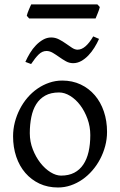

<svg xmlns="http://www.w3.org/2000/svg" viewBox="-20 -833 543 868"><path d="M388.2 -222.2Q388.2 -260.7 375.5 -295.7Q362.8 -330.6 342.8 -357.2Q322.8 -383.8 297.4 -399.4Q272 -415 247.1 -415Q210 -415 184.6 -400.9Q159.2 -386.7 143.8 -362.1Q128.4 -337.4 121.6 -303.7Q114.7 -270 114.7 -231Q114.7 -192.4 128.4 -157.5Q142.1 -122.6 162.8 -96.2Q183.6 -69.8 208.5 -54.4Q233.4 -39.1 255.9 -39.1Q290.5 -39.1 315.4 -52Q340.3 -64.9 356.4 -88.9Q372.6 -112.8 380.4 -146.5Q388.2 -180.2 388.2 -222.2ZM463.9 -236.8Q463.9 -204.1 455.6 -172.9Q447.3 -141.6 432.6 -113.8Q418 -85.9 397.5 -62.3Q377 -38.6 352.3 -21.5Q327.6 -4.4 299.8 5.1Q272 14.6 242.2 14.6Q195.8 14.6 158.4 -2.9Q121.1 -20.5 94.5 -51.3Q67.9 -82 53.5 -124.5Q39.1 -167 39.1 -216.8Q39.1 -249 47.1 -280.3Q55.2 -311.5 69.6 -339.6Q84 -367.7 104.2 -391.4Q124.5 -415 149.2 -432.1Q173.8 -449.2 202.4 -459Q231 -468.8 261.2 -468.8Q307.1 -468.8 344.5 -451.2Q381.8 -433.6 408.4 -402.6Q435.1 -371.6 449.5 -329.1Q463.9 -286.6 463.9 -236.8ZM427.7 -657.2Q418.9 -637.2 406.7 -617.7Q394.5 -598.1 379.6 -582.5Q364.7 -566.9 347.2 -557.1Q329.6 -547.4 310.5 -547.4Q293.5 -547.4 278.1 -555.9Q262.7 -564.5 248 -575Q233.4 -585.4 219 -594Q204.6 -602.5 190.4 -602.5Q170.9 -602.5 154.8 -586.7Q138.7 -570.8 120.6 -543.5L94.7 -553.2Q103.5 -573.2 115.5 -593Q127.4 -612.8 142.6 -628.4Q157.7 -644 175 -653.8Q192.4 -663.6 211.4 -663.6Q230 -663.6 246.6 -655Q263.2 -646.5 277.8 -636Q292.5 -625.5 305.7 -616.9Q318.8 -608.4 330.6 -608.4Q349.1 -608.4 366.9 -624Q384.8 -639.6 401.4 -668.5ZM431.2 -801.3Q430.2 -795.9 427.7 -788.8Q425.3 -781.7 422.4 -774.7Q419.4 -767.6 416.7 -760.7Q414.1 -753.9 412.1 -749.5H111.8L101.1 -761.7Q102.1 -767.1 104.5 -773.9Q106.9 -780.8 109.9 -787.8Q112.8 -794.9 115.7 -801.5Q118.7 -808.1 121.1 -813H420.4Z"/></svg>

Font: Gentium Plus Phon
Style: Regular
Weight: 400
Designer: J. Victor Gaultney, Annie Olsen, Iska Routamaa, Becca Hirsbrunner
Foundry: SIL International
Version: Version 5.000